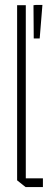

<svg xmlns="http://www.w3.org/2000/svg" viewBox="-20 -754 224 774"><path d="M83 0 49 -27V-733H84V-35H153V0ZM116 -599 115 -733 124 -734H151L140 -599Z"/></svg>

Font: Foldit Thin ExtraLight
Style: Regular
Weight: 250
Version: Version 1.003